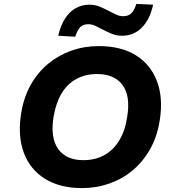

<svg xmlns="http://www.w3.org/2000/svg" viewBox="-20 -952 894 983"><path d="M400 11Q287 11 210.5 -36.5Q134 -84 102 -170Q70 -256 88 -370Q101 -453 137 -517Q173 -581 226 -625Q279 -669 345 -692.5Q411 -716 485 -716Q600 -716 675.5 -669Q751 -622 783.5 -536.5Q816 -451 798 -337Q785 -253 748.5 -188.5Q712 -124 659.5 -80Q607 -36 540.5 -12.5Q474 11 400 11ZM407 -132Q467 -132 513.5 -157.5Q560 -183 590.5 -233Q621 -283 631 -353Q649 -460 607.5 -516.5Q566 -573 477 -573Q418 -573 371.5 -548Q325 -523 295.5 -474Q266 -425 254 -353Q237 -246 278 -189Q319 -132 407 -132ZM365 -764 278 -769Q290 -820 312 -855.5Q334 -891 366.5 -909.5Q399 -928 438 -928Q466 -928 491.5 -917.5Q517 -907 539 -895Q558 -885 575.5 -877Q593 -869 610 -869Q638 -869 653 -884.5Q668 -900 678 -932L764 -928Q747 -851 705.5 -810Q664 -769 605 -769Q576 -769 551 -779.5Q526 -790 503 -802Q484 -812 467 -820Q450 -828 432 -828Q404 -828 390 -812.5Q376 -797 365 -764Z"/></svg>

Font: Nunito Sans 6pt ExtraBold
Style: Italic
Weight: 800
Italic angle: -9°
Version: Version 3.101;gftools[0.9.27]